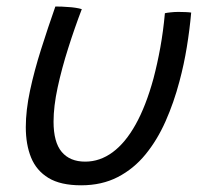

<svg xmlns="http://www.w3.org/2000/svg" viewBox="-20 -544 629 588"><path d="M485 -503.5Q491 -505 502.8 -506.2Q514.5 -507.5 526 -507.5Q536 -507.5 548 -507Q560 -506.5 565.5 -505.5Q561 -454 552.2 -400.2Q543.5 -346.5 529.5 -294.5Q512.5 -230 487 -172.5Q461.5 -115 425.5 -71Q389.5 -27 340.8 -1.8Q292 23.5 228.5 23.5Q165.5 23.5 128.5 1Q91.5 -21.5 75.2 -61.5Q59 -101.5 59 -154.5Q59 -206 72 -266.8Q85 -327.5 105.8 -393Q126.5 -458.5 149.5 -524Q157.5 -524 168.2 -523.8Q179 -523.5 188 -522.5Q200 -522 211.2 -520.2Q222.5 -518.5 230.5 -516Q208.5 -458.5 188.8 -396.2Q169 -334 156.5 -276Q144 -218 144 -171.5Q144 -108.5 169 -78.8Q194 -49 241 -49Q286 -49 325 -77.8Q364 -106.5 395.5 -163Q427 -219.5 450 -303.5Q462 -349 471 -398.8Q480 -448.5 485 -503.5Z"/></svg>

Font: Grandstander Thin Light
Style: Italic
Weight: 300
Italic angle: -15°
Version: Version 1.200